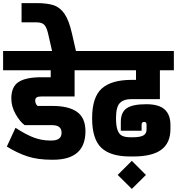

<svg xmlns="http://www.w3.org/2000/svg" viewBox="-30 -1003 1141 1238"><path d="M197 -353Q197 -345 201 -335.5Q205 -326 212 -320H307Q414 -320 467.5 -281Q521 -242 521 -157Q521 27 312 27H305Q213 27 147.5 5.5Q82 -16 14 -58L70 -179Q137 -135 188 -116Q239 -97 292 -97H303Q367 -97 367 -147Q367 -196 307 -196H129Q98 -219 70.5 -267.5Q43 -316 43 -368Q43 -444 90 -474.5Q137 -505 237 -505H297V-550H-10V-674H562V-550H451V-381H237Q216 -381 206.5 -375Q197 -369 197 -353Z M280 -787Q270 -829 254.5 -844Q239 -859 204 -859H109V-983H204Q275 -983 316.5 -969Q358 -955 386.5 -913Q415 -871 434 -787L462 -664H308Z M718 -241Q718 -191 728 -164Q738 -137 757.5 -127.5Q777 -118 809 -118H828Q873 -118 894 -129.5Q915 -141 915 -169V-199Q915 -217 900 -217Q883 -217 883 -198V-160H749V-217Q749 -279 787 -305Q825 -331 913 -331Q995 -331 1032 -297Q1069 -263 1069 -197V-171Q1069 -81 1010 -37.5Q951 6 828 6H809Q683 6 623.5 -50Q564 -106 564 -241Q564 -376 626 -432Q688 -488 819 -488H847V-550H542V-674H1091V-550H1001V-364H819Q767 -364 742.5 -338.5Q718 -313 718 -241Z M729 125 820 34 911 125 820 215Z"/></svg>

Font: Biryani Black
Style: Regular
Weight: 900
Designer: Dan Reynolds and Mathieu Reguer
Foundry: Dan Reynolds and Mathieu Reguer
Version: Version 1.004; ttfautohint (v1.1) -l 5 -r 5 -G 72 -x 0 -D la